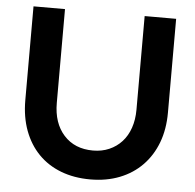

<svg xmlns="http://www.w3.org/2000/svg" viewBox="-51 -752 827 814"><g transform="rotate(5 362.5 -345.0)"><path d="M666 -301Q666 -230 644.5 -173Q623 -116 583 -75Q543 -34 487 -12Q431 10 362 10Q293 10 237 -11.5Q181 -33 141.5 -73.5Q102 -114 80.5 -171.5Q59 -229 59 -301V-700H193V-301Q193 -215 239 -164Q285 -113 363 -113Q401 -113 432 -126.5Q463 -140 485.5 -164.5Q508 -189 520 -224Q532 -259 532 -301V-700H666Z"/></g></svg>

Font: Rosa Sans SemiBold
Style: Regular
Weight: 600
Designer: Pentagram / MCKL
Foundry: Pentagram / MCKL
Version: Version 1.005;September 16, 2019;FontCreator 11.5.0.2425 64-